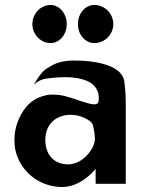

<svg xmlns="http://www.w3.org/2000/svg" viewBox="-20 -738 571 771"><path d="M110 -641C110 -599 144 -565 183 -565C219 -565 248 -599 248 -641C248 -684 219 -718 183 -718C144 -718 110 -684 110 -641ZM293 -641C293 -599 322 -565 359 -565C400 -565 435 -599 435 -641C435 -684 400 -718 359 -718C322 -718 293 -684 293 -641ZM175 -467C152 -457 131 -425 116 -398C132 -412 146 -420 171 -423C201 -427 389 -453 376 -332C372 -294 277 -351 214 -357C192 -359 174 -359 155 -353C97 -337 67 -293 49 -243C38 -211 35 -176 41 -139C60 -48 139 13 230 13C295 13 348 -39 364 -60V0H485V-320C485 -353 483 -383 479 -413C468 -477 361 -495 279 -495C231 -495 199 -484 175 -467ZM253 -78C199 -78 162 -115 162 -176C162 -243 209 -277 264 -277C305 -277 344 -255 352 -239C357 -221 361 -200 361 -179C361 -144 315 -78 253 -78Z"/></svg>

Font: Bluebird
Style: Nrw
Weight: 400
Designer: Jasper
Foundry: Cannot Into Space Fonts
Version: Version 0.98